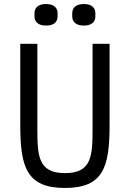

<svg xmlns="http://www.w3.org/2000/svg" viewBox="-20 -914 640 946"><path d="M79.9 -698.2V-299C79.9 -92 110.1 12.1 300.1 12.1C490.1 12.1 519.9 -92 519.9 -299V-698.2H436.1V-279.1C436.1 -144.2 431.1 -61.1 300.1 -61.1C169 -61.1 164.1 -144.2 164.1 -279.1V-698.2ZM149.9 -834.2C149.9 -807.9 165.8 -788 207 -788C247.9 -788 263.8 -807.9 263.8 -834.2V-848C263.8 -873.9 247.9 -894.2 207 -894.2C165.8 -894.2 149.9 -873.9 149.9 -848ZM335.9 -834.2C335.9 -807.9 351.9 -788 393.1 -788C433.9 -788 449.9 -807.9 449.9 -834.2V-848C449.9 -873.9 433.9 -894.2 393.1 -894.2C351.9 -894.2 335.9 -873.9 335.9 -848Z"/></svg>

Font: Margiela Mono
Style: Regular
Weight: 400
Designer: Mike Abbink, Paul van der Laan, Pieter van Rosmalen
Foundry: Bold Monday
Version: Version 2.003 2021